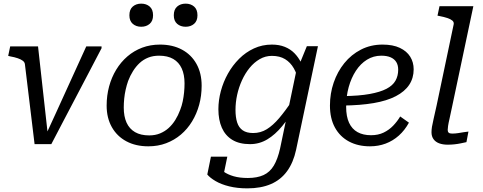

<svg xmlns="http://www.w3.org/2000/svg" viewBox="-20 -792 2656 1055"><path d="M189 -537H36L25 -485L37 -482Q60 -478 77.5 -472Q95 -466 105.5 -458Q116 -450 117 -438L170 0H262Q296 -66 331 -132Q366 -198 400 -263.5Q434 -329 469 -395Q504 -461 538 -527V-537H454Q426 -475 397.5 -413Q369 -351 341 -289Q313 -227 284.5 -165Q256 -103 227 -40L245 -32Z M970 -188Q979 -211 984 -235Q989 -259 991.5 -284Q994 -309 994 -334Q994 -382 978.5 -416Q963 -450 932 -468Q901 -486 854 -486Q821 -486 794.5 -475.5Q768 -465 747.5 -446Q727 -427 711 -401.5Q695 -376 684 -347Q676 -324 670.5 -299.5Q665 -275 662.5 -250Q660 -225 660 -201Q660 -152 675.5 -118Q691 -84 722 -66Q753 -48 800 -48Q833 -48 859.5 -59Q886 -70 906.5 -88.5Q927 -107 943 -132.5Q959 -158 970 -188ZM566 -212Q566 -267 579.5 -317Q593 -367 618.5 -409Q644 -451 680 -482Q716 -513 761 -530Q806 -547 859 -547Q928 -547 979.5 -519.5Q1031 -492 1059.5 -441Q1088 -390 1088 -321Q1088 -266 1074.5 -216.5Q1061 -167 1035.5 -125Q1010 -83 974 -52.5Q938 -22 893 -5Q848 12 795 12Q726 12 674.5 -15.5Q623 -43 594.5 -93.5Q566 -144 566 -212ZM756 -645Q784 -645 802.5 -661Q821 -677 821 -708Q821 -740 802.5 -756Q784 -772 756 -772Q728 -772 709.5 -756Q691 -740 691 -708Q691 -677 709.5 -661Q728 -645 756 -645ZM1000 -645Q1028 -645 1046.5 -661Q1065 -677 1065 -708Q1065 -740 1046.5 -756Q1028 -772 1000 -772Q972 -772 953.5 -756Q935 -740 935 -708Q935 -677 953.5 -661Q972 -645 1000 -645Z M1519 24 1612 -421 1619 -423 1666 -538H1727L1607 31Q1592 101 1557.5 148.5Q1523 196 1468.5 219.5Q1414 243 1339 243Q1284 243 1239.5 232Q1195 221 1164.5 203Q1134 185 1119 167L1139 69H1229L1204 190Q1193 188 1185 179Q1177 170 1172.5 158Q1168 146 1167.5 134.5Q1167 123 1171 116Q1185 134 1208 150.5Q1231 167 1264 176.5Q1297 186 1342 186Q1393 186 1428 170Q1463 154 1484.5 118Q1506 82 1519 24ZM1658 -384 1622 -340Q1613 -384 1594.5 -416.5Q1576 -449 1546.5 -467Q1517 -485 1474 -485Q1438 -485 1407 -467Q1376 -449 1351.5 -419Q1327 -389 1309.5 -350.5Q1292 -312 1283 -270.5Q1274 -229 1274 -188Q1274 -148 1283 -119.5Q1292 -91 1313.5 -76Q1335 -61 1371 -61Q1412 -61 1446 -82Q1480 -103 1514 -143Q1548 -183 1586 -240L1605 -208Q1570 -147 1531 -99.5Q1492 -52 1448.5 -26Q1405 0 1354 0Q1295 0 1256.5 -23.5Q1218 -47 1199 -90Q1180 -133 1180 -192Q1180 -241 1193.5 -291.5Q1207 -342 1232.5 -387.5Q1258 -433 1294 -469Q1330 -505 1375.5 -526Q1421 -547 1474 -547Q1514 -547 1545 -534.5Q1576 -522 1598 -499.5Q1620 -477 1634.5 -447.5Q1649 -418 1658 -384Z M2013 12Q1947 12 1897.5 -14.5Q1848 -41 1820.5 -91Q1793 -141 1793 -212Q1793 -278 1813.5 -338Q1834 -398 1872 -445Q1910 -492 1963.5 -519.5Q2017 -547 2082 -547Q2139 -547 2177 -529Q2215 -511 2234 -480.5Q2253 -450 2253 -411Q2253 -363 2228.5 -326Q2204 -289 2155 -263.5Q2106 -238 2033 -225.5Q1960 -213 1862 -212L1868 -264Q1953 -265 2011 -275.5Q2069 -286 2103.5 -304Q2138 -322 2153 -348.5Q2168 -375 2168 -409Q2168 -434 2157.5 -451Q2147 -468 2126.5 -477Q2106 -486 2075 -486Q2032 -486 1996.5 -464Q1961 -442 1935.5 -403Q1910 -364 1896 -313.5Q1882 -263 1882 -205Q1882 -152 1898 -117.5Q1914 -83 1944.5 -66Q1975 -49 2019 -49Q2058 -49 2088 -63.5Q2118 -78 2140.5 -101.5Q2163 -125 2179 -152L2227 -118Q2204 -76 2171.5 -47Q2139 -18 2099 -3Q2059 12 2013 12Z M2473 -659Q2475 -671 2465.5 -679Q2456 -687 2438 -693Q2420 -699 2394 -704L2384 -706L2395 -758H2581L2464 -205Q2456 -165 2450 -139.5Q2444 -114 2442 -99.5Q2440 -85 2440 -78Q2440 -68 2445.5 -63Q2451 -58 2464 -58Q2481 -58 2497 -60.5Q2513 -63 2527.5 -65.5Q2542 -68 2554 -69L2543 -11Q2529 -8 2512.5 -4.5Q2496 -1 2477.5 1Q2459 3 2440 3Q2413 3 2393 -4.5Q2373 -12 2362 -27.5Q2351 -43 2351 -65Q2351 -79 2353.5 -95Q2356 -111 2362.5 -138.5Q2369 -166 2379 -212Z"/></svg>

Font: Roboto Serif
Style: Italic
Weight: 400
Italic angle: -10°
Designer: Greg Gazdowicz
Foundry: Commercial Type
Version: Version 1.008